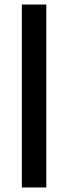

<svg xmlns="http://www.w3.org/2000/svg" viewBox="-20 -828 301 848"><path d="M76.5 0V-808H184.5V0Z"/></svg>

Font: Encode Sans SemiExpanded Medium
Style: Regular
Weight: 500
Width: 6
Designer: Multiple Designers
Foundry: Impallari Type
Version: Version 3.002